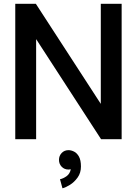

<svg xmlns="http://www.w3.org/2000/svg" viewBox="-20 -743 731 1025"><path d="M171.4 -722.7 518.1 -188.5V-722.7H629.4V0H519.5L172.9 -534.2V0H61.5V-722.7ZM294.9 110.4Q294.9 88.9 309.3 73.7Q323.7 58.6 345.7 58.6Q359.9 58.6 375.2 66.2Q390.6 73.7 401.4 92.8Q412.1 111.8 412.1 146Q412.1 180.2 394.3 204.8Q376.5 229.5 353.3 243.9Q330.1 258.3 313.5 262.2L300.3 213.9Q317.4 210.4 335.2 197.8Q353 185.1 357.9 160.6Q352.1 162.1 345.7 162.1Q323.7 162.1 309.3 147.2Q294.9 132.3 294.9 110.4Z"/></svg>

Font: Giphurs Medium
Style: Regular
Weight: 500
Version: Version 0.920; ttfautohint (v1.8.4.7-5d5b)